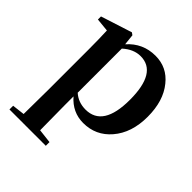

<svg xmlns="http://www.w3.org/2000/svg" viewBox="-217 -697 1102 1102"><g transform="rotate(45 334.0 -145.5)"><path d="M246 -85Q287 -48 346 -48Q487 -48 487 -268Q487 -489 353 -489Q297 -489 246 -443ZM242 -474Q310 -551 412 -551Q506 -551 565 -477Q628 -400 628 -271Q628 -141 559 -61Q493 16 391 16Q304 16 244 -53V16Q244 76 246 220L332 230V260H37V230L113 221Q115 77 115 16V-306Q115 -384 112 -456L31 -464V-489L221 -550L235 -540Z"/></g></svg>

Font: Source Han Serif SC
Style: Bold
Weight: 700
Designer: Ryoko NISHIZUKA  (kana & ideographs); Frank Grießhammer (Latin, Greek & Cyrillic); Wenlong ZHANG  (bopomofo); Sandoll Co
Foundry: Adobe Systems Incorporated
Version: Version 1.001 October 20, 2017